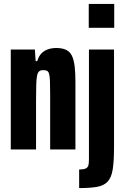

<svg xmlns="http://www.w3.org/2000/svg" viewBox="-20 -763 639 980"><path d="M35 0V-510H158L162 -451H170Q178 -477 192 -491Q206 -505 225.5 -511.5Q245 -518 267 -518Q298 -518 317.5 -508.5Q337 -499 347 -478.5Q357 -458 361 -425Q365 -392 365 -344V0H236V-281Q236 -324 235 -349Q234 -374 230.5 -386Q227 -398 220 -401.5Q213 -405 201 -405Q188 -405 180.5 -399.5Q173 -394 169.5 -378Q166 -362 165 -332Q164 -302 164 -253V0ZM433 -621V-743H563V-621ZM384 197V102Q408 102 418.5 96.5Q429 91 431.5 79.5Q434 68 434 50V-510H562V-9Q562 62 555 103.5Q548 145 528.5 165Q509 185 474 191Q439 197 384 197Z"/></svg>

Font: Saira ExtraCondensed ExtraBold
Style: Regular
Weight: 800
Width: 2
Designer: Hector Gatti with collaboration of the Omnibus-Type team
Foundry: Omnibus-Type
Version: Version 1.101